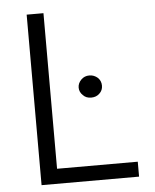

<svg xmlns="http://www.w3.org/2000/svg" viewBox="-52 -774 662 820"><g transform="rotate(-5 278.5 -363.5)"><path d="M165 -729V-62H511V2H93V-729ZM302 -366Q287 -380 287 -399Q287 -418 302 -433Q316 -447 337 -447Q357 -447 373 -433Q387 -419 387 -399Q387 -379 373 -366Q359 -352 337 -352Q315 -352 302 -366Z"/></g></svg>

Font: Sinter Normal
Style: Regular
Weight: 350
Foundry: Adobe & rsms
Version: Version 1.000